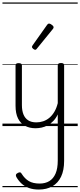

<svg xmlns="http://www.w3.org/2000/svg" viewBox="-20 -1030 655 1569"><path d="M270 18Q222 18 185 -1.5Q148 -21 127.5 -61.5Q107 -102 107 -166V-496Q107 -505 113 -509.5Q119 -514 132 -514Q146 -514 152.5 -509.5Q159 -505 159 -496V-171Q159 -127 171.5 -95.5Q184 -64 210 -47Q236 -30 277 -30Q306 -30 333 -39Q360 -48 383 -67Q406 -86 424 -116Q442 -146 452 -187V-496Q452 -506 458.5 -510.5Q465 -515 479 -515Q492 -515 498 -510.5Q504 -506 504 -496V285Q504 362 479 414Q454 466 407.5 492.5Q361 519 297 519Q252 519 217 506.5Q182 494 156.5 470.5Q131 447 114 417Q108 407 110.5 398Q113 389 126 383Q137 377 144.5 378.5Q152 380 157 390Q182 430 216 450Q250 470 304 470Q350 470 383 450Q416 430 434 388.5Q452 347 452 282V-95Q437 -63 415.5 -41Q394 -19 370 -6Q346 7 320.5 12.5Q295 18 270 18ZM268 -623Q261 -623 251 -631Q241 -639 241 -647Q241 -649 242.5 -651.5Q244 -654 246 -659L365 -827Q369 -833 372.5 -835Q376 -837 382 -837Q388 -837 396.5 -832Q405 -827 411.5 -820.5Q418 -814 418 -807Q418 -803 416.5 -800Q415 -797 412 -793L281 -632Q275 -623 268 -623ZM0 490H615V500H0ZM0 -20H615V0H0ZM0 -505H615V-500H0ZM0 -1010H615V-1000H0Z"/></svg>

Font: Playwrite ES Guides
Style: Regular
Weight: 400
Designer: Veronika Burian, José Scaglione
Foundry: TypeTogether
Version: Version 1.003